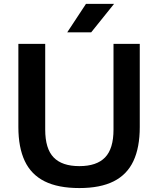

<svg xmlns="http://www.w3.org/2000/svg" viewBox="-20 -968 822 998"><path d="M392.5 9.5Q282 9.5 212 -25.5Q142 -60.5 108.8 -131Q75.5 -201.5 75.5 -307.5V-740H215V-294.5Q215 -195 258.8 -149.8Q302.5 -104.5 392.5 -104.5Q482.5 -104.5 526.2 -149.8Q570 -195 570 -294.5V-740H706.5V-307.5Q706.5 -201.5 673.5 -131Q640.5 -60.5 571 -25.5Q501.5 9.5 392.5 9.5ZM329.5 -800 427 -948H573L454 -800Z"/></svg>

Font: Encode Sans SemiExpanded SemiBold
Style: Regular
Weight: 600
Width: 6
Designer: Multiple Designers
Foundry: Impallari Type
Version: Version 3.002